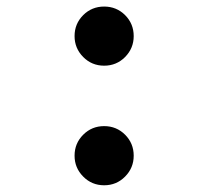

<svg xmlns="http://www.w3.org/2000/svg" viewBox="-20 -547 626 577"><path d="M293 9.8Q255.9 9.8 230 -16.4Q204.1 -42.5 204.1 -79.1Q204.1 -116.2 230 -142.1Q255.9 -168 293 -168Q330.1 -168 356 -142.1Q381.8 -116.2 381.8 -79.1Q381.8 -42.5 356 -16.4Q330.1 9.8 293 9.8ZM293 -349.6Q255.9 -349.6 230 -375.7Q204.1 -401.9 204.1 -438.5Q204.1 -475.6 230 -501.5Q255.9 -527.3 293 -527.3Q330.1 -527.3 356 -501.5Q381.8 -475.6 381.8 -438.5Q381.8 -401.9 356 -375.7Q330.1 -349.6 293 -349.6Z"/></svg>

Font: Cascadia Mono PL
Style: Bold
Weight: 700
Monospace: yes
Designer: Aaron Bell
Foundry: Saja Typeworks
Version: Version 2404.023; ttfautohint (v1.8.4)